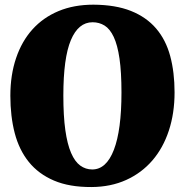

<svg xmlns="http://www.w3.org/2000/svg" viewBox="-20 -773 775 805"><path d="M363.8 11.2Q271 11.7 206.3 -15.9Q141.6 -43.5 100.8 -94Q60.1 -144.5 41.7 -215.1Q23.4 -285.6 23.4 -371.6Q23.4 -458.5 47.4 -529.3Q71.3 -600.1 116.2 -649.9Q161.1 -699.7 225.6 -726.6Q290 -753.4 371.6 -753.4Q464.4 -752.9 529.1 -727.1Q593.8 -701.2 634.5 -653.6Q675.3 -606 693.6 -538.1Q711.9 -470.2 711.9 -385.7Q711.9 -298.3 688 -225.6Q664.1 -152.8 618.9 -100.3Q573.7 -47.9 509.3 -18.6Q444.8 10.7 363.8 11.2ZM366.7 -62.5Q425.8 -62.5 457.5 -145Q489.3 -227.5 489.3 -385.3Q489.3 -470.7 481 -527.6Q472.7 -584.5 456.8 -618.2Q440.9 -651.9 418.5 -665.8Q396 -679.7 368.2 -679.7Q308.6 -679.7 277.1 -604.7Q245.6 -529.8 245.6 -372.6Q245.6 -286.6 253.9 -227.5Q262.2 -168.5 278.1 -131.8Q293.9 -95.2 316.4 -78.9Q338.9 -62.5 366.7 -62.5Z"/></svg>

Font: Merriweather UltraBold
Style: Regular
Weight: 900
Designer: Eben Sorkin ( sorkintype@gmail.com )
Foundry: Eben Sorkin
Version: Version 1.570; ttfautohint (v1.3) -l 8 -r 32 -G 0 -x 0 -H 60